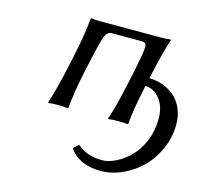

<svg xmlns="http://www.w3.org/2000/svg" viewBox="-100 -543 948 900"><g transform="rotate(15 374.5 -93.0)"><path d="M282.2 -430.2H573.2Q601.6 -430.2 621.1 -433.1L622.1 -430.2Q601.1 -369.6 575.2 -250L570.8 -231.9Q605 -231.9 636.7 -220.5Q668.5 -209 693.6 -187.5Q718.8 -166 733.9 -131.6Q749 -97.2 749 -55.2Q749 6.8 724.1 63.7Q699.2 120.6 658.9 160.4Q618.7 200.2 566.7 223.6Q514.6 247.1 460.9 247.1Q407.7 247.1 368.7 228.5Q329.6 210 309.1 176.8L332 155.8H335.9Q382.3 196.8 455.1 196.8Q486.8 196.8 522.5 179Q558.1 161.1 589.6 129.6Q621.1 98.1 641.6 48.3Q662.1 -1.5 662.1 -59.1Q662.1 -119.6 632.1 -155.8Q602.1 -191.9 562 -191.9L560.1 -180.2Q535.6 -65.4 530.8 0L527.8 2.9Q509.8 0 481.9 0Q452.1 0 434.1 2.9L433.1 0Q457 -71.8 480 -180.2L495.1 -250Q514.2 -345.2 514.2 -367.2Q514.2 -390.1 493.2 -390.1H344.2Q323.7 -390.1 312.5 -359.6Q301.3 -329.1 284.2 -250L269 -180.2Q246.6 -73.7 240.2 0L236.8 2.9Q218.8 0 190.9 0Q161.1 0 143.1 2.9L142.1 0Q165 -69.3 189 -180.2L204.1 -250Q225.6 -351.1 232.9 -430.2L235.8 -433.1Q252.9 -430.2 282.2 -430.2Z"/></g></svg>

Font: Linear Smooth
Style: Italic
Weight: 400
Designer: Philipp H. Poll, Flanker
Foundry: Philipp H. Poll, reworked by Flanker
Version: Version 1.061 | FøM Fix